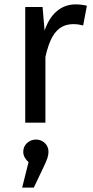

<svg xmlns="http://www.w3.org/2000/svg" viewBox="-20 -559 426 875"><path d="M324 -539Q337 -539 350.5 -537.5Q364 -536 376 -533L359 -443Q347 -446 337 -447.5Q327 -449 313 -449Q278 -449 252.5 -430.5Q227 -412 210 -373.5Q193 -335 182 -275L179 -407Q199 -473 236.5 -506Q274 -539 324 -539ZM95 -527H174L184 -410L187 -315V0H95ZM144 77Q168 77 184.5 93Q201 109 201 133Q201 146 196 161.5Q191 177 175 210L134 296H81L110 180Q100 171 93 159Q86 147 86 133Q86 109 103 93Q120 77 144 77Z"/></svg>

Font: Fira Sans Variable
Style: Regular
Weight: 400
Designer: Carrois Corporate & Edenspiekermann AG
Foundry: Carrois Corporate GbR & Edenspiekermann AG
Version: Version 4.202